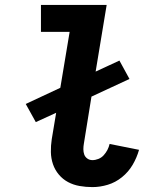

<svg xmlns="http://www.w3.org/2000/svg" viewBox="-20 -755 640 783"><path d="M357 8Q330 8 304.5 3.5Q279 -1 257.5 -12.5Q236 -24 220 -43Q204 -62 196 -85.5Q188 -109 187.5 -135Q187 -161 191 -187L209 -295L126 -257L85 -331L226 -397L264 -625H147V-735H415L370 -463L467 -508L508 -433L353 -361L322 -169Q320 -158 320 -146.5Q320 -135 323.5 -125Q327 -115 336 -108.5Q345 -102 357 -102Q369 -102 381.5 -107Q394 -112 403 -122Q412 -132 418 -143.5Q424 -155 427 -168L547 -144Q538 -112 521 -83Q504 -54 477.5 -32.5Q451 -11 419.5 -1.5Q388 8 357 8Z"/></svg>

Font: Iosevka Slab XBdEx
Style: Italic
Weight: 800
Width: 7
Italic angle: -9°
Monospace: yes
Designer: Belleve Invis
Foundry: Belleve Invis
Version: Version 11.1.1; ttfautohint (v1.8.3)